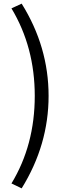

<svg xmlns="http://www.w3.org/2000/svg" viewBox="-20 -838 378 1055"><path d="M43 170Q171 -41 171 -311Q171 -579 43 -792L99 -818Q247 -581 247 -311Q247 -42 99 197Z"/></svg>

Font: Noto Sans Tobesmart edit
Style: Regular
Weight: 400
Designer: Ryoko NISHIZUKA  (kana & ideographs); Paul D. Hunt (Latin, Greek & Cyrillic); Wenlong ZHANG  (bopomofo); Sandoll Communi
Foundry: Adobe Systems Incorporated
Version: Version 1.005 Oct 7, 2021